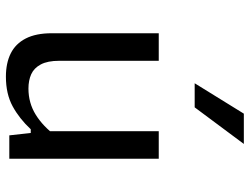

<svg xmlns="http://www.w3.org/2000/svg" viewBox="-119 -727 858 660"><g transform="rotate(90 310.0 -397.0)"><path d="M431 -513.7H525.7V0H445.3L435.7 -86.7H431ZM189 -513.7V-171.3Q189 -131.7 201.5 -108.2Q214 -84.8 235.2 -75.3Q256.3 -65.8 284.5 -65.8Q334 -65.8 374.4 -90.9Q414.8 -116 448 -161.2V-73.7H424.3Q388 -34.7 345.5 -11.5Q303 11.7 243.7 11.7Q196.8 11.7 163.6 -4.9Q130.3 -21.5 112.3 -56.5Q94.3 -91.5 94.3 -146V-513.7ZM349 -637.2 474.8 -806.2H370.7L266.2 -637.2Z"/></g></svg>

Font: Monaspace Neon Var ExtraLight
Style: Regular
Weight: 200
Designer: Riley Cran and the Lettermatic Team
Version: Version 1.200 (Monaspace Neon Var)